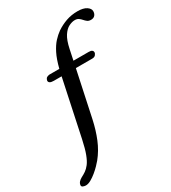

<svg xmlns="http://www.w3.org/2000/svg" viewBox="-291 -877 1082 1213"><g transform="rotate(-30 250.0 -270.0)"><path d="M88 -475Q92 -492 101 -496.5Q110 -501 120 -502H192Q208 -565 228 -604.5Q248 -644 270.5 -668.5Q293 -693 317 -710Q351 -733 389.5 -746.5Q428 -760 473 -760Q515 -760 537.5 -745Q560 -730 560 -711Q560 -693 550 -681.5Q540 -670 521 -670Q505 -670 495 -677.5Q485 -685 476.5 -695Q468 -705 457.5 -712.5Q447 -720 430 -720Q410 -720 386.5 -708.5Q363 -697 343 -666.5Q323 -636 311 -578L295 -502H406Q423 -502 430 -496.5Q437 -491 437 -483Q437 -473 429 -463.5Q421 -454 404 -454H285L214 -121Q199 -51 174 10Q149 71 109 120Q100 131 84 147.5Q68 164 48 180.5Q28 197 7.5 208.5Q-13 220 -30 220Q-40 220 -50 216Q-60 212 -60 203Q-59 189 -50 179Q-41 169 -28 162Q-10 153 6 142Q22 131 37.5 111Q53 91 67 54Q81 17 94 -44L181 -454H124Q88 -454 88 -475Z"/></g></svg>

Font: Marmelad
Style: Regular
Weight: 400
Designer: Manvel Shmavonyan
Foundry: Cyreal
Version: Version 1.110; ttfautohint (v1.8.4.7-5d5b)